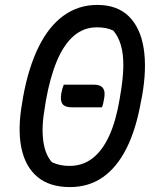

<svg xmlns="http://www.w3.org/2000/svg" viewBox="-20 -740 640 780"><path d="M239 -396H363Q389 -396 399 -381Q409 -366 402 -334Q401 -327 399 -319Q397 -311 394 -304H272Q244 -304 234 -317.5Q224 -331 229 -361Q231 -371 233.5 -380Q236 -389 239 -396ZM375 -720Q456 -720 503 -674Q550 -628 563.5 -545Q577 -462 557 -349L552 -324Q532 -212 493 -135.5Q454 -59 397 -19.5Q340 20 264 20Q182 20 132.5 -21Q83 -62 67 -138.5Q51 -215 70 -322L74 -347Q96 -467 137.5 -550.5Q179 -634 239 -677Q299 -720 375 -720ZM163 -309Q148 -227 155.5 -169.5Q163 -112 191 -81Q209 -73 225.5 -69.5Q242 -66 262 -66Q316 -66 356 -97Q396 -128 423.5 -188Q451 -248 466 -337L469 -356Q480 -419 481 -468.5Q482 -518 471.5 -555Q461 -592 440 -616Q425 -623 409 -626Q393 -629 373 -629Q320 -629 279.5 -594Q239 -559 211 -492Q183 -425 166 -329Z"/></svg>

Font: Rec Mono Duotone
Style: Italic
Weight: 400
Italic angle: -10°
Monospace: yes
Version: Version 1.085; ttfautohint (v1.8.4.7-5d5b)